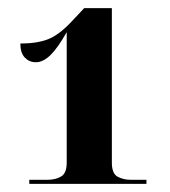

<svg xmlns="http://www.w3.org/2000/svg" viewBox="-20 -839 418 472"><path d="M52 -387V-397H97Q116 -397 130 -405Q144 -413 144 -439V-760Q122 -721 104 -703.5Q86 -686 68 -686Q52 -686 41 -697.5Q30 -709 30 -732Q71 -732 98 -742.5Q125 -753 156 -786L187 -819H255V-439Q255 -413 268.5 -405Q282 -397 302 -397H340V-387Z"/></svg>

Font: Noto Serif Display SemiCondensed ExtraBold
Style: Regular
Weight: 800
Width: 4
Designer: Monotype Design Team
Foundry: Monotype Imaging Inc.
Version: Version 2.009